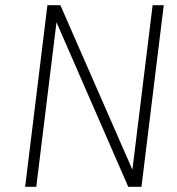

<svg xmlns="http://www.w3.org/2000/svg" viewBox="-20 -720 682 741"><path d="M77 1 163 -700H213L491 -65L569 -700H612L526 1H475L198 -634L120 1Z"/></svg>

Font: Haskoy ExtraLight
Style: Italic
Weight: 200
Designer: Ertekin Erdin
Foundry: Ertekin Erdin
Version: Version 2.000; ttfautohint (v1.8.4.7-5d5b)